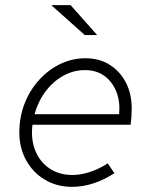

<svg xmlns="http://www.w3.org/2000/svg" viewBox="-20 -715 576 745"><path d="M260 10Q201 10 154.5 -17.5Q108 -45 81.5 -93Q55 -141 55 -201Q55 -260 75 -312Q95 -364 131 -404Q167 -444 213.5 -466.5Q260 -489 312 -489Q365 -489 405 -464Q445 -439 468 -395.5Q491 -352 491 -295Q491 -279 490 -263.5Q489 -248 487 -231H106Q99 -175 117 -130.5Q135 -86 172.5 -61Q210 -36 261 -36Q293 -36 328.5 -47.5Q364 -59 398 -81L424 -43Q384 -17 342.5 -3.5Q301 10 260 10ZM114 -272H442Q447 -320 431.5 -359Q416 -398 385 -420.5Q354 -443 309 -443Q265 -443 225.5 -421Q186 -399 157 -360.5Q128 -322 114 -272ZM309 -579 179 -695H254L357 -579Z"/></svg>

Font: Red Hat Text
Style: Italic
Weight: 300
Italic angle: -12°
Designer: Pentagram, MCKL
Foundry: Pentagram, MCKL
Version: Version 1.023